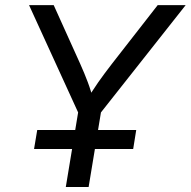

<svg xmlns="http://www.w3.org/2000/svg" viewBox="-20 -748 763 768"><path d="M243.2 0 292.5 -298.3 96.2 -727.5H194.8L300.8 -492.7Q317.9 -454.6 331.3 -418.9Q344.7 -383.3 356.9 -335H319.8Q348.1 -383.8 373.5 -419.7Q398.9 -455.6 427.7 -492.7L610.8 -727.5H722.7L383.8 -298.3L334.5 0ZM116.2 -151.9 128.9 -228H524.9L512.7 -151.9Z"/></svg>

Font: Inter 20pt
Style: Italic
Weight: 400
Italic angle: -9.3988°
Version: Version 4.001;git-66647c0bb